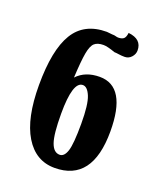

<svg xmlns="http://www.w3.org/2000/svg" viewBox="-101 -813 519 627"><g transform="rotate(20 158.5 -499.5)"><path d="M22 -488Q22 -610 57.5 -668.5Q93 -727 171 -727L191 -725H193Q198 -725 203 -723.5Q208 -722 212 -722Q224 -722 230.5 -727Q237 -732 239 -748Q286 -743 286 -704Q286 -691 276.5 -680.5Q267 -670 253 -670Q242 -670 232.5 -671.5Q223 -673 217 -673Q189 -683 176 -683Q155 -683 144.5 -673.5Q134 -664 129 -636.5Q124 -609 121 -550Q150 -581 200 -581Q293 -581 293 -425Q293 -251 162 -251Q96 -251 59 -312Q22 -373 22 -488ZM195 -416Q195 -483 184 -510Q173 -537 157 -537Q122 -537 122 -425Q122 -354 132 -325.5Q142 -297 163 -297Q179 -297 187 -321.5Q195 -346 195 -416Z"/></g></svg>

Font: Noto Serif Georgian Bold Cond
Style: Regular
Weight: 700
Width: 3
Designer: Monotype Design team
Foundry: Monotype Imaging Inc.
Version: Version 1.000